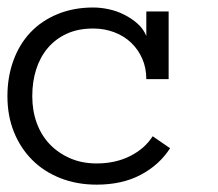

<svg xmlns="http://www.w3.org/2000/svg" viewBox="-20 -486 586 517"><path d="M438 -86.9Q409.2 -42 359.1 -15.4Q309.1 11.2 240.2 11.2Q187 11.2 142.6 -6.3Q98.1 -23.9 66.7 -55.4Q35.2 -86.9 17.6 -130.4Q0 -173.8 0 -227.1Q0 -278.8 16.1 -323Q32.2 -367.2 62 -398.7Q91.8 -430.2 135 -448Q178.2 -465.8 231 -465.8Q252 -465.8 273.9 -460.9Q295.9 -456.1 315.4 -446Q335 -436 350.6 -422.1Q366.2 -408.2 374 -389.2V-455.1H434.1V-272.9H374Q374 -303.2 363 -328.1Q352.1 -353 333 -371.1Q314 -389.2 287.6 -399.2Q261.2 -409.2 231 -409.2Q189.9 -409.2 159.4 -395Q128.9 -380.9 108.4 -356.4Q87.9 -332 77.4 -299.1Q66.9 -266.1 66.9 -227.1Q66.9 -188 78.9 -155Q90.8 -122.1 113.5 -98.1Q136.2 -74.2 168.2 -60.1Q200.2 -45.9 240.2 -45.9Q291 -45.9 330.6 -65.9Q370.1 -85.9 391.1 -119.1Z"/></svg>

Font: Anonymous Pro
Style: Regular
Weight: 400
Monospace: yes
Designer: Mark Simonson
Version: Version 1.002